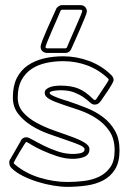

<svg xmlns="http://www.w3.org/2000/svg" viewBox="-20 -711 514 747"><path d="M157 -528Q157 -523 164 -523H234Q239 -523 241 -528Q243 -534 252.5 -555.5Q262 -577 272.5 -601Q283 -625 291.5 -645Q300 -665 300 -668Q300 -673 293 -673H221Q217 -673 215 -668Q213 -662 203.5 -640.5Q194 -619 183.5 -595Q173 -571 165 -551Q157 -531 157 -528ZM214 -378Q257 -378 285 -366.5Q313 -355 343 -325Q346 -322 349 -322Q351 -322 352.5 -323.5Q354 -325 355 -326Q357 -329 364.5 -340.5Q372 -352 380.5 -364.5Q389 -377 396 -388Q403 -399 403 -400Q403 -403 400 -406Q364 -440 319.5 -456.5Q275 -473 226 -473Q191 -473 159 -466Q127 -459 102.5 -442.5Q78 -426 63.5 -399Q49 -372 49 -332Q49 -298 69.5 -274.5Q90 -251 121 -234Q152 -217 188.5 -204Q225 -191 256 -180Q287 -169 307.5 -157Q328 -145 328 -130Q328 -118 321.5 -110.5Q315 -103 305 -99.5Q295 -96 284 -94.5Q273 -93 264 -93Q233 -93 201.5 -103.5Q170 -114 144 -126Q118 -138 101 -148.5Q84 -159 82 -159Q81 -159 73 -146.5Q65 -134 56 -119Q47 -104 40 -91Q33 -78 33 -77Q33 -76 34.5 -74.5Q36 -73 37 -72Q78 -37 133.5 -20Q189 -3 242 -3Q274 -3 307 -7Q340 -11 366.5 -24Q393 -37 409.5 -61Q426 -85 426 -126Q426 -171 406 -200.5Q386 -230 355.5 -250Q325 -270 290 -282Q255 -294 224.5 -304Q194 -314 174 -324.5Q154 -335 154 -350Q154 -359 161 -364.5Q168 -370 177.5 -373Q187 -376 197.5 -377Q208 -378 214 -378ZM214 -360Q212 -360 205 -359.5Q198 -359 191 -358Q184 -357 178.5 -355Q173 -353 173 -350Q173 -345 183 -340Q193 -335 206 -330Q219 -325 231 -321.5Q243 -318 246 -317Q282 -305 318 -290.5Q354 -276 382 -254.5Q410 -233 427.5 -202Q445 -171 445 -126Q445 -80 427.5 -52Q410 -24 381 -9Q352 6 315.5 11Q279 16 242 16Q218 16 187.5 11Q157 6 126.5 -3.5Q96 -13 69 -26.5Q42 -40 25 -57Q16 -66 16 -79Q16 -85 19 -91V-90L61 -163L60 -162Q67 -177 83 -177Q90 -177 107.5 -167Q125 -157 150 -144.5Q175 -132 204.5 -122Q234 -112 264 -112Q268 -112 276 -112.5Q284 -113 291 -114.5Q298 -116 303.5 -119.5Q309 -123 309 -130Q309 -139 288.5 -147.5Q268 -156 237 -166.5Q206 -177 169.5 -190Q133 -203 102 -222.5Q71 -242 50.5 -268.5Q30 -295 30 -332Q30 -377 45.5 -407.5Q61 -438 88 -456.5Q115 -475 150.5 -483.5Q186 -492 226 -492Q277 -492 326 -474Q375 -456 412 -420Q416 -416 419 -411Q422 -406 422 -400Q422 -395 415.5 -383.5Q409 -372 400 -358.5Q391 -345 382.5 -333Q374 -321 371 -316V-317Q363 -304 348 -304Q339 -304 330 -312.5Q321 -321 306.5 -331.5Q292 -342 270 -351Q248 -360 214 -360ZM221 -691H293Q304 -691 311 -684Q318 -677 318 -666Q318 -661 309.5 -640.5Q301 -620 290.5 -595.5Q280 -571 270 -549Q260 -527 257 -520Q250 -505 234 -505H164Q153 -505 145.5 -511.5Q138 -518 138 -529Q138 -536 146 -556.5Q154 -577 164.5 -600.5Q175 -624 184.5 -645Q194 -666 198 -675Q200 -681 207 -686Q214 -691 221 -691Z"/></svg>

Font: RonaldsonGothicLicht
Style: Regular
Weight: 400
Designer: Mr. Robertson for MacKellar, Smiths & Jordan Co. Philadelphia
Foundry: CAT-Fonts Peter Wiegel
Version: 1.000